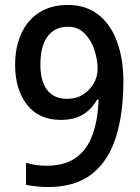

<svg xmlns="http://www.w3.org/2000/svg" viewBox="-20 -744 564 775"><path d="M173 11Q155 11 128.5 8.5Q102 6 85 2V-87Q122 -75 168 -75Q241 -75 286.5 -107.5Q332 -140 353.5 -200Q375 -260 378 -342H372Q350 -303 314.5 -281.5Q279 -260 225 -260Q137 -260 89 -321.5Q41 -383 41 -482Q41 -554 66 -608.5Q91 -663 138.5 -693.5Q186 -724 254 -724Q326 -724 376 -685.5Q426 -647 452 -577Q478 -507 478 -415Q478 -285 447.5 -189Q417 -93 350 -41Q283 11 173 11ZM251 -345Q288 -345 315.5 -362.5Q343 -380 358.5 -407.5Q374 -435 374 -466Q374 -503 361 -542.5Q348 -582 321.5 -609Q295 -636 254 -636Q202 -636 172.5 -597.5Q143 -559 143 -483Q143 -416 170.5 -380.5Q198 -345 251 -345Z"/></svg>

Font: Noto Sans Tamil SemiCondensed Medium
Style: Regular
Weight: 500
Width: 4
Designer: Jelle Bosma - Monotype Design Team
Foundry: Monotype Imaging Inc.
Version: Version 2.004; ttfautohint (v1.8.4.7-5d5b)